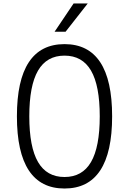

<svg xmlns="http://www.w3.org/2000/svg" viewBox="-20 -1067 740 1101"><path d="M350 14Q214 14 145.5 -89.5Q77 -193 77 -400Q77 -607 145.5 -710.5Q214 -814 350 -814Q486 -814 554.5 -710.5Q623 -607 623 -400Q623 -193 554.5 -89.5Q486 14 350 14ZM350 -52Q452 -52 502 -138Q552 -224 552 -400Q552 -576 502 -662Q452 -748 350 -748Q248 -748 198 -662Q148 -576 148 -400Q148 -224 198 -138Q248 -52 350 -52ZM293 -885 402 -1047H483L356 -885Z"/></svg>

Font: Martian Mono SemiExpanded ExtraLight
Style: Regular
Weight: 250
Monospace: yes
Version: Version 0.930